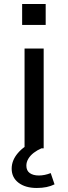

<svg xmlns="http://www.w3.org/2000/svg" viewBox="-20 -737 339 954"><path d="M102 0V-496H197V0ZM90 -613V-717H207V-613ZM163 197Q106 197 72 171Q38 145 38 101Q38 60 68.5 24Q99 -12 152 -35L186 0Q165 9 148 22Q131 35 121 51.5Q111 68 111 86Q111 111 128 123Q145 135 173 135Q187 135 202 132Q217 129 232 123L251 179Q233 188 211 192.5Q189 197 163 197Z"/></svg>

Font: Nunito Sans 7pt SemiExpanded
Style: Regular
Weight: 400
Width: 6
Designer: Vernon Adams
Foundry: Vernon Adams
Version: Version 3.101;gftools[0.9.27]